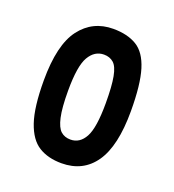

<svg xmlns="http://www.w3.org/2000/svg" viewBox="-88 -780 509 561"><g transform="rotate(20 167.0 -499.5)"><path d="M163 -289Q121 -289 92 -307Q63 -325 47.5 -370.5Q32 -416 32 -499Q32 -610 70 -660Q108 -710 172 -710Q216 -710 245 -692.5Q274 -675 288 -629.5Q302 -584 302 -501Q302 -393 266 -341Q230 -289 163 -289ZM164 -363Q193 -363 209 -392.5Q225 -422 225 -498Q225 -551 219.5 -580Q214 -609 202 -619.5Q190 -630 172 -630Q143 -630 126 -601Q109 -572 109 -495Q109 -442 115.5 -413Q122 -384 134 -373.5Q146 -363 164 -363Z"/></g></svg>

Font: Yanone Kaffeesatz ExtraLight Medium
Style: Regular
Weight: 500
Version: Version 2.003